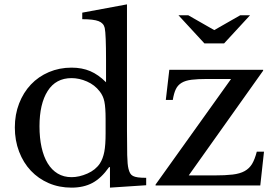

<svg xmlns="http://www.w3.org/2000/svg" viewBox="-20 -850 1272 880"><path d="M484 -84H480Q444 -33 403.5 -11.5Q363 10 308 10Q251 10 203.5 -10.5Q156 -31 121.5 -67.5Q87 -104 67.5 -155Q48 -206 48 -266Q48 -325 67.5 -375.5Q87 -426 121.5 -462.5Q156 -499 204 -519.5Q252 -540 308 -540Q356 -540 393.5 -524Q431 -508 466 -473V-575Q466 -632 464.5 -670Q463 -708 460 -722Q455 -744 432 -753Q409 -762 357 -762V-792L562 -830V-253Q562 -184 563 -139.5Q564 -95 569 -76Q572 -64 576.5 -56Q581 -48 589.5 -43.5Q598 -39 612.5 -37Q627 -35 650 -35V-1L484 10ZM464 -305Q464 -357 458.5 -384Q453 -411 437 -431Q414 -461 378.5 -476.5Q343 -492 308 -492Q236 -492 198.5 -433Q161 -374 161 -271Q161 -218 170.5 -175Q180 -132 198.5 -101.5Q217 -71 244.5 -54.5Q272 -38 308 -38Q343 -38 380.5 -54.5Q418 -71 438 -101Q452 -123 458 -154Q464 -185 464 -239ZM1173 0H693V-4L1039 -488H928Q886 -488 858 -484.5Q830 -481 812.5 -470.5Q795 -460 786 -441.5Q777 -423 772 -392H740L756 -530H1186V-526L845 -46H962Q1013 -46 1046.5 -50Q1080 -54 1101.5 -66Q1123 -78 1135.5 -99Q1148 -120 1157 -155H1190ZM917 -651 798 -780H843L962 -712L1081 -780H1126L1007 -651Z"/></svg>

Font: SVN-Libre Baskerville
Style: Regular
Weight: 400
Designer: Pablo Impallari, Rodrigo Fuenzalida
Foundry: Pablo Impallari, Rodrigo Fuenzalida
Version: Version 1.000; ttfautohint (v1.8.4)